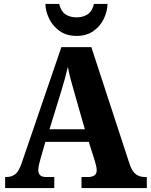

<svg xmlns="http://www.w3.org/2000/svg" viewBox="-20 -953 764 973"><path d="M6 0V-56H14Q38 -56 56.5 -69.5Q75 -83 90 -127L291 -714H443L638 -118Q650 -84 668.5 -70Q687 -56 713 -56H724V0H393V-56H428Q445 -56 457.5 -63.5Q470 -71 470 -90Q470 -103 466 -117Q462 -131 460 -139L430 -234H210L187 -155Q184 -143 179 -124Q174 -105 174 -92Q174 -75 183 -65.5Q192 -56 214 -56H255V0ZM231 -298H410L356 -487Q347 -518 338.5 -549.5Q330 -581 324 -614Q309 -551 290 -490ZM368 -771Q317 -771 282 -796Q247 -821 229 -858.5Q211 -896 210 -933H280Q288 -897 311 -881Q334 -865 368 -865Q402 -865 425 -881Q448 -897 456 -933H525Q524 -896 506.5 -858.5Q489 -821 454 -796Q419 -771 368 -771Z"/></svg>

Font: Noto Serif Ethiopic SemiCondensed ExtraBold
Style: Regular
Weight: 800
Width: 4
Designer: Monotype Design Team
Foundry: Monotype Imaging Inc.
Version: Version 2.102; ttfautohint (v1.8.4.7-5d5b)